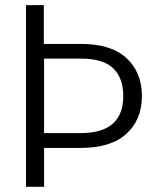

<svg xmlns="http://www.w3.org/2000/svg" viewBox="-20 -720 604 740"><path d="M291 -207Q455.1 -207 455.1 -350.1Q455.1 -419.9 416 -457Q377 -494.1 291 -494.1H149.9V-207ZM80.1 0V-700.2H148.9V-550.8H291Q408.7 -550.8 467.8 -495.8Q526.9 -440.9 526.9 -350.1Q526.9 -258.3 467 -204.1Q407.2 -149.9 291 -149.9H149.9V0Z"/></svg>

Font: PoppinsZ Light
Style: Regular
Weight: 300
Designer: Ninad Kale (Devanagari), Jonny Pinhorn (Latin)
Foundry: Indian Type Foundry
Version: Version 3.002;FEAKit 1.0